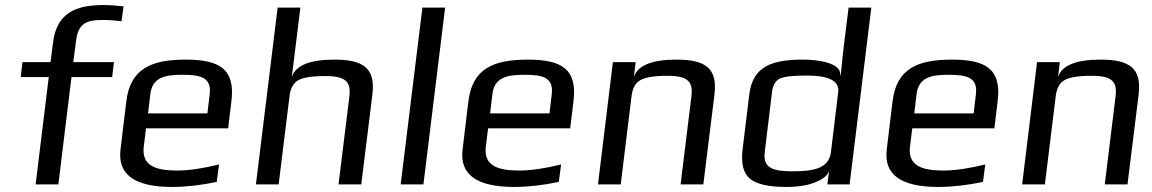

<svg xmlns="http://www.w3.org/2000/svg" viewBox="-20 -730 4561 760"><path d="M384 -651C413 -651 438 -649 461 -646L469 -705C441 -708 414 -710 388 -710C274 -710 204 -674 190 -562L180 -484H69L62 -425H173L121 0H211L263 -425H424L431 -484H270L281 -568C289 -634 318 -651 384 -651Z M715 -494C578 -494 496 -458 480 -329L457 -138C445 -39 513 10 661 10C717 10 777 3 838 -10L847 -79C782 -63 727 -55 681 -55C598 -55 540 -73 549 -149L558 -222H883L896 -329C912 -458 848 -494 715 -494ZM702 -434C775 -434 818 -423 810 -357L801 -281H566L575 -357C583 -423 631 -434 702 -434Z M1303 -494C1206 -494 1150 -471 1135 -425L1169 -700H1079L993 0H1083L1126 -349C1129 -378 1140 -399 1158 -411C1177 -423 1213 -429 1269 -429C1291 -429 1310 -427 1324 -423C1358 -413 1368 -390 1363 -349L1320 0H1410L1454 -355C1467 -461 1418 -494 1303 -494Z M1656 0 1742 -700H1652L1566 0Z M2069 -494C1932 -494 1850 -458 1834 -329L1811 -138C1799 -39 1867 10 2015 10C2071 10 2131 3 2192 -10L2201 -79C2136 -63 2081 -55 2035 -55C1952 -55 1894 -73 1903 -149L1912 -222H2237L2250 -329C2266 -458 2202 -494 2069 -494ZM2056 -434C2129 -434 2172 -423 2164 -357L2155 -281H1920L1929 -357C1937 -423 1985 -434 2056 -434Z M2657 -494C2560 -494 2504 -471 2489 -425L2496 -484H2406L2347 0H2437L2480 -350C2484 -381 2495 -402 2515 -413C2534 -424 2570 -430 2623 -430C2645 -430 2664 -428 2678 -424C2712 -414 2722 -391 2717 -350L2674 0H2764L2808 -355C2821 -461 2772 -494 2657 -494Z M3159 -494C3036 -494 2960 -468 2946 -357L2920 -144C2912 -85 2922 -45 2948 -23C2974 -1 3022 10 3092 10C3142 10 3182 3 3213 -11C3243 -24 3260 -40 3262 -57L3255 0H3343L3429 -700H3339L3321 -555C3318 -528 3313 -487 3308 -432H3306C3311 -482 3216 -494 3159 -494ZM3118 -52C3045 -52 2999 -62 3007 -127L3036 -366C3039 -393 3050 -411 3067 -419C3084 -427 3120 -431 3173 -431C3262 -431 3303 -409 3298 -366L3269 -127C3260 -61 3196 -52 3118 -52Z M3748 -494C3611 -494 3529 -458 3513 -329L3490 -138C3478 -39 3546 10 3694 10C3750 10 3810 3 3871 -10L3880 -79C3815 -63 3760 -55 3714 -55C3631 -55 3573 -73 3582 -149L3591 -222H3916L3929 -329C3945 -458 3881 -494 3748 -494ZM3735 -434C3808 -434 3851 -423 3843 -357L3834 -281H3599L3608 -357C3616 -423 3664 -434 3735 -434Z M4336 -494C4239 -494 4183 -471 4168 -425L4175 -484H4085L4026 0H4116L4159 -350C4163 -381 4174 -402 4194 -413C4213 -424 4249 -430 4302 -430C4324 -430 4343 -428 4357 -424C4391 -414 4401 -391 4396 -350L4353 0H4443L4487 -355C4500 -461 4451 -494 4336 -494Z"/></svg>

Font: Gamestation Text
Style: Italic
Weight: 400
Designer: Jonas Hecksher
Foundry: Jonas Hecksher, Playtypeª, e-types AS
Version: Version 1.003